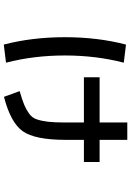

<svg xmlns="http://www.w3.org/2000/svg" viewBox="145 -804 709 1040"><g transform="rotate(90 500.0 -283.5)"><path d="M643 -468V-618H737V-468H857V-383H737V-283Q737 -118 690.5 -52Q644 14 504 50L473 -35Q522 -49 548 -60Q574 -71 596 -87Q618 -103 626.5 -129Q635 -155 639 -189.5Q643 -224 643 -283V-383H398V-468ZM319 39 221 51Q181 -102 181 -280Q181 -458 221 -611L319 -599Q280 -448 280 -280Q280 -112 319 39Z"/></g></svg>

Font: Mplus 1p Medium
Style: Regular
Weight: 500
Version: Version 1.061